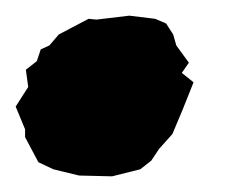

<svg xmlns="http://www.w3.org/2000/svg" viewBox="-49 -202 291 245"><path d="M52 22 19 14 0 5 -17 -27V-37L-29 -66L-13 -91L-16 -113L-2 -124L3 -139L14 -144L26 -158L64 -178L74 -177L116 -182L149 -178L163 -172L172 -158L176 -144L192 -122L183 -109L198 -97L184 -62L171 -31L154 -12L144 3L130 14L94 23Z"/></svg>

Font: Winky Rough Black
Style: Italic
Weight: 900
Italic angle: -8.97852°
Designer: Simon Atzbach
Foundry: typofactur
Version: Version 1.206; ttfautohint (v1.8.4.7-5d5b)